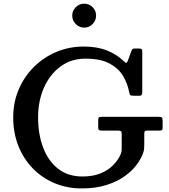

<svg xmlns="http://www.w3.org/2000/svg" viewBox="-20 -1015 920 1046"><path d="M535 -378.5H841.5Q857 -378.5 861.5 -375Q866 -371.5 866 -355V-320.5Q866 -309.5 862.5 -306.5Q859 -303.5 847.5 -303.5H783Q771.5 -303.5 768.8 -300Q766 -296.5 766 -285V-230.5Q766 -217.5 765.2 -207Q764.5 -196.5 761.5 -187Q751.5 -154.5 726.2 -119.8Q701 -85 659.5 -55.2Q618 -25.5 559.8 -7Q501.5 11.5 425.5 11.5Q345.5 11.5 277.5 -17Q209.5 -45.5 159 -97.2Q108.5 -149 80.2 -219.8Q52 -290.5 52 -375Q52 -458.5 82.5 -529Q113 -599.5 166.2 -651.8Q219.5 -704 288.8 -732.8Q358 -761.5 436.5 -761.5Q510 -761.5 564.2 -739.5Q618.5 -717.5 656 -680Q665 -671 669 -673Q673 -675 677.5 -687L694.5 -734Q697 -741 700.2 -745.8Q703.5 -750.5 710.5 -750.5H740Q755 -750.5 755 -737V-516.5Q755 -507.5 752.8 -500.5Q750.5 -493.5 741 -493.5H706.5Q692.5 -493.5 689.2 -497.5Q686 -501.5 684 -512.5Q675 -560 650 -601.8Q625 -643.5 576 -669.5Q527 -695.5 446 -695.5Q368 -695.5 310 -653Q252 -610.5 219.8 -538Q187.5 -465.5 187.5 -375Q187.5 -284.5 214.8 -211.8Q242 -139 295.8 -96.2Q349.5 -53.5 429 -53.5Q489 -53.5 531 -71.8Q573 -90 599.2 -118Q625.5 -146 637.5 -175Q640.5 -182 641.8 -188.2Q643 -194.5 643 -205V-286.5Q643 -298.5 638 -301Q633 -303.5 622.5 -303.5H536Q522.5 -303.5 518.8 -307Q515 -310.5 515 -323.5V-358.5Q515 -371.5 518.8 -375Q522.5 -378.5 535 -378.5ZM438.5 -864.5Q412 -864.5 392.8 -884Q373.5 -903.5 373.5 -930Q373.5 -957 392.8 -976Q412 -995 438.5 -995Q465.5 -995 484.5 -976Q503.5 -957 503.5 -930Q503.5 -903.5 484.5 -884Q465.5 -864.5 438.5 -864.5Z"/></svg>

Font: Besley* Medium
Style: Regular
Weight: 500
Designer: Owen Earl
Foundry: indestructible type*
Version: Version 3.000; ttfautohint (v1.8.3)